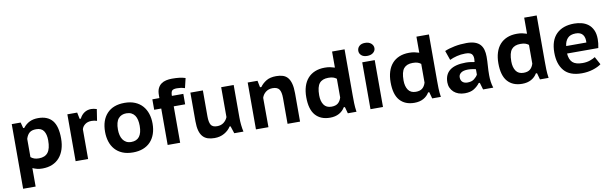

<svg xmlns="http://www.w3.org/2000/svg" viewBox="-53 -1325 6762 2118"><g transform="rotate(-10 3327.5 -266.0)"><path d="M72 -525H172L189 -460H201Q232 -500 273 -520Q314 -540 369 -540Q475 -540 528 -476.5Q581 -413 581 -275Q581 -209 564 -155.5Q547 -102 514 -63.5Q481 -25 432.5 -4.5Q384 16 321 16Q287 16 262 9.5Q237 3 212 -8V199H72ZM326 -423Q278 -423 252 -401.5Q226 -380 212 -335V-131Q229 -117 250 -109Q271 -101 303 -101Q371 -101 404 -143.5Q437 -186 437 -279Q437 -346 411.5 -384.5Q386 -423 326 -423Z M1005 -397Q975 -407 945 -407Q901 -407 872.5 -386Q844 -365 835 -333V0H695V-525H805L820 -452H833Q853 -493 886.5 -515Q920 -537 963 -537Q990 -537 1025 -526Z M1071 -262Q1071 -392 1140 -466Q1209 -540 1337 -540Q1404 -540 1454 -519Q1504 -498 1537 -460.5Q1570 -423 1586.5 -372.5Q1603 -322 1603 -262Q1603 -198 1585 -146.5Q1567 -95 1533 -59Q1499 -23 1449.5 -4Q1400 15 1337 15Q1269 15 1219 -6Q1169 -27 1136 -64.5Q1103 -102 1087 -152.5Q1071 -203 1071 -262ZM1215 -262Q1215 -229 1222 -200Q1229 -171 1243.5 -149.5Q1258 -128 1281 -115Q1304 -102 1337 -102Q1459 -102 1459 -262Q1459 -297 1452.5 -326.5Q1446 -356 1431.5 -377.5Q1417 -399 1393.5 -411Q1370 -423 1337 -423Q1280 -423 1247.5 -385Q1215 -347 1215 -262Z M1647 -525H1726V-558Q1726 -604 1740 -633.5Q1754 -663 1778 -680.5Q1802 -698 1833.5 -705Q1865 -712 1899 -712Q1947 -712 1982.5 -707.5Q2018 -703 2049 -693L2023 -584Q1998 -592 1978 -595Q1958 -598 1935 -598Q1892 -598 1879 -582Q1866 -566 1866 -525H1994V-408H1866V0H1726V-408H1647Z M2213 -525V-234Q2213 -169 2231 -139Q2249 -109 2300 -109Q2344 -109 2374 -132Q2404 -155 2418 -190V-525H2558V-160Q2558 -118 2562.5 -76Q2567 -34 2575 0H2472L2445 -82H2434Q2408 -40 2360 -12.5Q2312 15 2250 15Q2207 15 2174 4Q2141 -7 2118.5 -32.5Q2096 -58 2084.5 -100Q2073 -142 2073 -204V-525Z M3069 0V-288Q3069 -356 3048 -386Q3027 -416 2974 -416Q2929 -416 2897.5 -391.5Q2866 -367 2854 -329Q2854 -247 2854.5 -164.5Q2855 -82 2855 0H2715V-525H2825L2840 -450H2855Q2881 -487 2924 -513.5Q2967 -540 3036 -540Q3078 -540 3110.5 -529.5Q3143 -519 3164.5 -493.5Q3186 -468 3197.5 -425Q3209 -382 3209 -317V0Z M3831 -184Q3831 -142 3832 -97Q3833 -52 3841 1H3744L3724 -72H3711Q3688 -32 3645.5 -8.5Q3603 15 3544 15Q3439 15 3381 -50.5Q3323 -116 3323 -253Q3323 -319 3339.5 -372Q3356 -425 3388.5 -462Q3421 -499 3469 -519Q3517 -539 3580 -539Q3615 -539 3640.5 -533.5Q3666 -528 3691 -520V-700H3831ZM3580 -102Q3627 -102 3653 -123.5Q3679 -145 3691 -185V-395Q3673 -409 3652.5 -415.5Q3632 -422 3599 -422Q3532 -422 3499.5 -383Q3467 -344 3467 -249Q3467 -183 3494.5 -142.5Q3522 -102 3580 -102Z M3998 -525H4138V0H3998ZM3977 -656Q3977 -688 4000 -709.5Q4023 -731 4065 -731Q4108 -731 4133 -709Q4158 -687 4158 -656Q4158 -627 4133 -606Q4108 -585 4065 -585Q4023 -585 4000 -606Q3977 -627 3977 -656Z M4776 -184Q4776 -142 4777 -97Q4778 -52 4786 1H4689L4669 -72H4656Q4633 -32 4590.5 -8.5Q4548 15 4489 15Q4384 15 4326 -50.5Q4268 -116 4268 -253Q4268 -319 4284.5 -372Q4301 -425 4333.5 -462Q4366 -499 4414 -519Q4462 -539 4525 -539Q4560 -539 4585.5 -533.5Q4611 -528 4636 -520V-700H4776ZM4525 -102Q4572 -102 4598 -123.5Q4624 -145 4636 -185V-395Q4618 -409 4597.5 -415.5Q4577 -422 4544 -422Q4477 -422 4444.5 -383Q4412 -344 4412 -249Q4412 -183 4439.5 -142.5Q4467 -102 4525 -102Z M4921 -489Q4966 -509 5031.5 -522Q5097 -535 5167 -535Q5222 -535 5259.5 -522Q5297 -509 5319 -484.5Q5341 -460 5350.5 -425.5Q5360 -391 5360 -349Q5360 -298 5356 -248Q5352 -198 5352 -142Q5352 -104 5357 -68Q5362 -32 5373 1H5259L5236 -77H5224Q5198 -42 5158 -17Q5118 8 5055 8Q5017 8 4985.5 -3Q4954 -14 4931.5 -34.5Q4909 -55 4896.5 -83Q4884 -111 4884 -144Q4884 -233 4943.5 -278.5Q5003 -324 5124 -324Q5152 -324 5180 -319.5Q5208 -315 5219 -313Q5222 -334 5222 -349Q5222 -387 5203 -405Q5184 -423 5132 -423Q5084 -423 5038.5 -411.5Q4993 -400 4958 -383ZM5104 -104Q5151 -104 5179 -126Q5207 -148 5220 -172V-232Q5215 -234 5204.5 -236Q5194 -238 5181.5 -240Q5169 -242 5156.5 -243Q5144 -244 5134 -244Q5080 -244 5054 -224.5Q5028 -205 5028 -176Q5028 -140 5048.5 -122Q5069 -104 5104 -104Z M5983 -184Q5983 -142 5984 -97Q5985 -52 5993 1H5896L5876 -72H5863Q5840 -32 5797.5 -8.5Q5755 15 5696 15Q5591 15 5533 -50.5Q5475 -116 5475 -253Q5475 -319 5491.5 -372Q5508 -425 5540.5 -462Q5573 -499 5621 -519Q5669 -539 5732 -539Q5767 -539 5792.5 -533.5Q5818 -528 5843 -520V-700H5983ZM5732 -102Q5779 -102 5805 -123.5Q5831 -145 5843 -185V-395Q5825 -409 5804.5 -415.5Q5784 -422 5751 -422Q5684 -422 5651.5 -383Q5619 -344 5619 -249Q5619 -183 5646.5 -142.5Q5674 -102 5732 -102Z M6582 -48Q6548 -22 6489.5 -3.5Q6431 15 6364 15Q6229 15 6166 -59Q6103 -133 6103 -262Q6103 -399 6174 -469.5Q6245 -540 6374 -540Q6416 -540 6457 -529.5Q6498 -519 6530 -494.5Q6562 -470 6581.5 -428.5Q6601 -387 6601 -326Q6601 -305 6598.5 -280Q6596 -255 6590 -228H6240Q6245 -160 6279.5 -127.5Q6314 -95 6392 -95Q6439 -95 6476.5 -108.5Q6514 -122 6534 -136ZM6372 -430Q6310 -430 6280 -396.5Q6250 -363 6245 -311H6471Q6475 -366 6451 -398Q6427 -430 6372 -430Z"/></g></svg>

Font: PT Sans Caption
Style: Bold
Weight: 700
Designer: A.Korolkova, O.Umpeleva, V.Yefimov
Foundry: ParaType Ltd
Version: Version 2.003W OFL